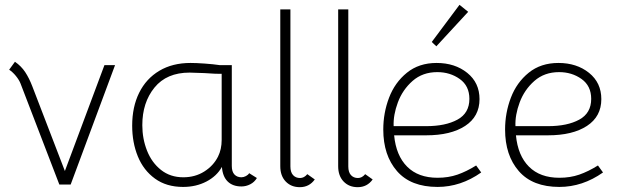

<svg xmlns="http://www.w3.org/2000/svg" viewBox="-20 -766 2561 796"><path d="M18 -477 42 -510Q68 -492 84.5 -467Q101 -442 114 -408L249 -57L413 -496H457L273 -1H226L65 -420Q59 -435 46 -451Q33 -467 18 -477Z M1045 -28Q1035 -11 1017.5 -2Q1000 7 981 7Q945 7 924 -13.5Q903 -34 900 -74Q879 -36 836 -13.5Q793 9 739 9Q670 9 622.5 -25.5Q575 -60 551.5 -117.5Q528 -175 528 -245Q528 -323 557 -381.5Q586 -440 640.5 -472.5Q695 -505 770 -505Q793 -505 828.5 -502.5Q864 -500 891 -496H941V-78Q941 -54 952 -42.5Q963 -31 981 -31Q990 -31 999.5 -36Q1009 -41 1013 -48ZM899 -460Q883 -459 827 -463L766 -465Q671 -465 620.5 -403Q570 -341 570 -247Q570 -191 589.5 -141.5Q609 -92 647.5 -61.5Q686 -31 740 -31Q789 -31 827 -55Q865 -79 884 -117Q899 -147 899 -186Z M1224 -28Q1241 -28 1254 -44L1285 -22Q1262 10 1223 10Q1187 10 1164.5 -13.5Q1142 -37 1142 -77V-727H1184V-76Q1184 -52 1195 -40Q1206 -28 1224 -28Z M1464 -28Q1481 -28 1494 -44L1525 -22Q1502 10 1463 10Q1427 10 1404.5 -13.5Q1382 -37 1382 -77V-727H1424V-76Q1424 -52 1435 -40Q1446 -28 1464 -28Z M1569 -229Q1569 -298 1593 -361Q1617 -424 1667 -464.5Q1717 -505 1790 -505Q1866 -505 1917 -464Q1968 -423 1968 -355Q1968 -283 1908.5 -244Q1849 -205 1747 -205H1614Q1622 -121 1668 -75Q1714 -29 1794 -29Q1839 -29 1876.5 -42Q1914 -55 1954 -80L1975 -51Q1890 9 1794 9Q1683 9 1626 -56.5Q1569 -122 1569 -229ZM1926 -356Q1926 -410 1886 -438.5Q1846 -467 1793 -467Q1732 -467 1690.5 -430.5Q1649 -394 1629.5 -341.5Q1610 -289 1612 -243H1747Q1827 -243 1876.5 -270Q1926 -297 1926 -356ZM1770 -592 1885 -746 1921 -717 1789 -574Z M2074 -229Q2074 -298 2098 -361Q2122 -424 2172 -464.5Q2222 -505 2295 -505Q2371 -505 2422 -464Q2473 -423 2473 -355Q2473 -283 2413.5 -244Q2354 -205 2252 -205H2119Q2127 -121 2173 -75Q2219 -29 2299 -29Q2344 -29 2381.5 -42Q2419 -55 2459 -80L2480 -51Q2395 9 2299 9Q2188 9 2131 -56.5Q2074 -122 2074 -229ZM2431 -356Q2431 -410 2391 -438.5Q2351 -467 2298 -467Q2237 -467 2195.5 -430.5Q2154 -394 2134.5 -341.5Q2115 -289 2117 -243H2252Q2332 -243 2381.5 -270Q2431 -297 2431 -356Z"/></svg>

Font: Bellota Light
Style: Regular
Weight: 300
Designer: Kemie Guaida
Foundry: Kemie Guaida
Version: Version 4.001